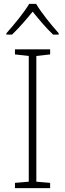

<svg xmlns="http://www.w3.org/2000/svg" viewBox="-20 -968 334 988"><path d="M166 -948H130C106 -906 50 -838 13 -797V-790H42C78 -824 118 -871 148 -908C178 -871 217 -824 253 -790H282V-797C245 -838 190 -906 166 -948ZM238 0V-27L167 -33V-680L238 -688V-714H57V-688L128 -680V-33L57 -27V0Z"/></svg>

Font: Noto Sans Tamil ExtraLight
Style: Regular
Weight: 200
Designer: Jelle Bosma - Monotype Design Team
Foundry: Monotype Imaging Inc.
Version: Version 2.004